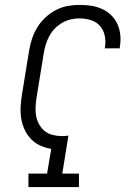

<svg xmlns="http://www.w3.org/2000/svg" viewBox="-20 -763 540 783"><path d="M96 0V-55H172L189 -156Q165 -160 144 -169.5Q123 -179 107 -195.5Q91 -212 81 -233Q71 -254 67 -277Q63 -300 64 -324.5Q65 -349 69 -374L99 -558Q103 -582 111 -606Q119 -630 132.5 -652Q146 -674 165.5 -692Q185 -710 208 -722Q231 -734 255.5 -738.5Q280 -743 304 -743Q329 -743 352 -739.5Q375 -736 396 -726.5Q417 -717 433 -701.5Q449 -686 458.5 -665.5Q468 -645 470.5 -621Q473 -597 469 -574Q469 -572 468.5 -570Q468 -568 468 -566H407Q408 -567 408 -568.5Q408 -570 408 -571Q412 -595 407 -618Q402 -641 387.5 -657.5Q373 -674 350.5 -681Q328 -688 304 -688Q287 -688 269 -684Q251 -680 234.5 -670.5Q218 -661 204.5 -647.5Q191 -634 182 -617.5Q173 -601 167.5 -583.5Q162 -566 159 -549L129 -365Q126 -346 125 -326.5Q124 -307 127.5 -289Q131 -271 140 -255Q149 -239 163 -228Q177 -217 195.5 -212.5Q214 -208 233 -208Q240 -208 246.5 -208.5Q253 -209 259 -210L234 -55H302V0Z"/></svg>

Font: Iosevka Slab Light
Style: Italic
Weight: 300
Italic angle: -9°
Monospace: yes
Designer: Belleve Invis
Foundry: Belleve Invis
Version: Version 11.1.1; ttfautohint (v1.8.3)